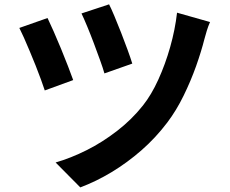

<svg xmlns="http://www.w3.org/2000/svg" viewBox="-20 -799 1040 868"><path d="M473.1 -779.4Q482.7 -760.8 497.2 -726.2Q511.8 -691.6 527.6 -651.1Q543.3 -610.6 557 -573.2Q570.7 -535.7 578 -511.5L452.1 -467.1Q445.5 -490.8 432.3 -527.2Q419.2 -563.6 404.3 -603.3Q389.4 -643 374.4 -679.1Q359.5 -715.2 348.4 -738.2ZM929.5 -699.4Q921.3 -680.9 914.8 -659.8Q908.2 -638.6 903.9 -621.5Q890.2 -567.1 866.5 -500.1Q842.7 -433.2 810.1 -366.6Q777.6 -299.9 736.3 -245.2Q684 -176 619.5 -119.6Q555 -63.3 484.9 -21Q414.8 21.3 343 48.2L231.4 -64.4Q300.2 -84.3 371.5 -120Q442.7 -155.7 509.1 -207Q575.5 -258.2 626.1 -322Q664.2 -369.8 695.6 -438.8Q727.1 -507.8 749.4 -586.5Q771.7 -665.3 780.4 -741.6ZM194.9 -717.5Q206 -694 222.5 -657.2Q238.9 -620.3 255.8 -579Q272.7 -537.6 287.3 -500.1Q301.9 -462.6 310.9 -437L182.4 -390.1Q175.8 -409.7 165.3 -439.1Q154.8 -468.5 141.3 -502.1Q127.8 -535.7 113.9 -568.9Q100.1 -602 87.9 -629.3Q75.7 -656.5 67.4 -672.7Z"/></svg>

Font: Noto Sans HK Thin
Style: Regular
Weight: 100
Designer: Ryoko NISHIZUKA 西塚涼子 (kana, bopomofo & ideographs); Paul D. Hunt (Latin, Greek & Cyrillic); Sandoll Communications 산돌커뮤니
Foundry: Adobe
Version: Version 2.004-H2;hotconv 1.0.118;makeotfexe 2.5.65603